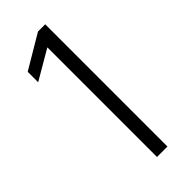

<svg xmlns="http://www.w3.org/2000/svg" viewBox="-218 -696 733 733"><g transform="rotate(-45 148.0 -330.0)"><path d="M148 -592 29 -522.5V-579L165.5 -660H204.5V0H148Z"/></g></svg>

Font: League Spartan Thin Light
Style: Regular
Weight: 300
Version: Version 2.002